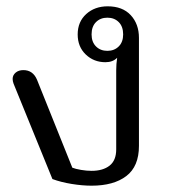

<svg xmlns="http://www.w3.org/2000/svg" viewBox="-20 -576 538 608"><path d="M146 -9 23 -311Q20 -319 20 -326Q20 -338 29.5 -346Q39 -354 54 -354Q84 -354 97 -324L209 -45Q219 -41 236.5 -38Q254 -35 270 -35Q306 -35 327 -51.5Q348 -68 348 -103V-353Q348 -374 351 -393Q337 -379 314 -379Q277 -379 251.5 -403.5Q226 -428 226 -467Q226 -507 253 -531.5Q280 -556 321 -556Q368 -556 394 -528Q420 -500 420 -456V-114Q420 -49 380 -18.5Q340 12 270 12Q241 12 207 6.5Q173 1 146 -9ZM370 -467Q370 -492 356 -506Q342 -520 320 -520Q298 -520 284 -506Q270 -492 270 -467Q270 -443 284 -429Q298 -415 320 -415Q342 -415 356 -429Q370 -443 370 -467Z"/></svg>

Font: Maitree
Style: Regular
Weight: 400
Designer: CadsonDemak Team
Foundry: CadsonDemak
Version: Version 1.001